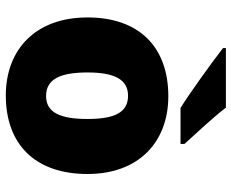

<svg xmlns="http://www.w3.org/2000/svg" viewBox="-90 -716 816 677"><g transform="rotate(90 318.5 -378.0)"><path d="M360 -766H150V-756C198 -718 307 -640 361 -606H488V-620C455 -657 394 -721 360 -766ZM594 -278C594 -461 479 -563 320 -563C147 -563 42 -461 42 -278C42 -93 157 10 317 10C489 10 594 -93 594 -278ZM236 -278C236 -372 260 -421 318 -421C378 -421 400 -372 400 -278C400 -183 378 -132 319 -132C259 -132 236 -183 236 -278Z"/></g></svg>

Font: Noto Sans Kannada Black
Style: Regular
Weight: 900
Designer: Jelle Bosma - Monotype Design Team
Foundry: Monotype Imaging Inc.
Version: Version 2.005